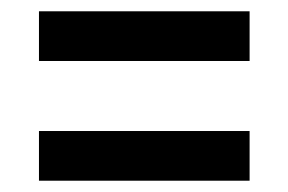

<svg xmlns="http://www.w3.org/2000/svg" viewBox="-20 -465 510 340"><path d="M422 -357H49V-445H422ZM422 -145H49V-233H422Z"/></svg>

Font: Exo 2 Semi Bold Condensed
Style: Regular
Weight: 600
Width: 3
Designer: Natanael Gama
Version: Version 1.001;PS 001.001;hotconv 1.0.70;makeotf.lib2.5.58329